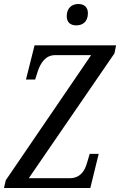

<svg xmlns="http://www.w3.org/2000/svg" viewBox="-29 -941 601 961"><path d="M353 -814C381 -814 411 -829 411 -875C411 -907 390 -921 363 -921C330 -921 305 -900 305 -860C305 -828 325 -814 353 -814ZM-9 0H423L465 -171H420L407 -127C394 -81 370 -49 319 -49H115L544 -674L552 -714H144L101 -543H147L160 -584C174 -626 199 -665 247 -665H427L0 -39Z"/></svg>

Font: Noto Serif ExtraCondensed
Style: Italic
Weight: 400
Width: 2
Italic angle: -12°
Designer: Monotype Design Team
Foundry: Monotype Imaging Inc.
Version: Version 2.014